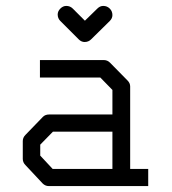

<svg xmlns="http://www.w3.org/2000/svg" viewBox="-20 -679 580 649"><path d="M204 -659Q217 -659 226 -650L267 -609L309 -650Q318 -659 329 -659Q342 -659 351 -650Q360 -641 360 -628Q360 -617 351 -608L288 -546Q279 -537 266 -537Q255 -537 246 -546L184 -608Q175 -617 175 -630Q175 -641 184 -650Q193 -659 204 -659ZM360 -108V-234H159L116 -190V-153L158 -108ZM420 -108H481V-50H145Q133 -50 124 -59L66 -121Q57 -130 57 -142V-202Q57 -214 66 -223L125 -284Q133 -292 146 -292H360V-375L319 -417H115V-476H331Q343 -476 352 -467L411 -407Q420 -398 420 -387Z"/></svg>

Font: IBM 3270
Style: Regular
Weight: 400
Monospace: yes
Version: Version 2.3.1